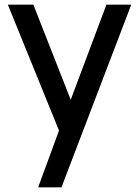

<svg xmlns="http://www.w3.org/2000/svg" viewBox="-20 -560 588 820"><path d="M242.5 240 540.5 -540H434.5L282 -134L122.5 -540H13.5L232 -2.5L143 240Z"/></svg>

Font: Manrope SemiBold
Style: Regular
Weight: 600
Designer: Mikhail Sharanda
Foundry: Mikhail Sharanda
Version: Version 4.505